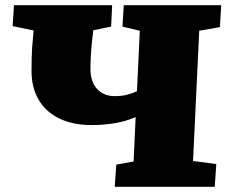

<svg xmlns="http://www.w3.org/2000/svg" viewBox="-20 -723 877 743"><path d="M505 -270Q469 -254 425.5 -246.5Q382 -239 336 -239Q261 -239 208.5 -265Q156 -291 129 -338Q102 -385 102 -448Q102 -506 104.5 -540.5Q107 -575 110 -605L29 -622L34 -703H414L410 -620L341 -606Q336 -566 333 -530Q330 -494 330 -457Q330 -406 356 -378.5Q382 -351 423 -351Q452 -351 472.5 -356.5Q493 -362 510 -370L521 -604L454 -620L459 -703H836L831 -618L751 -604L727 -100L817 -88L811 0H424L430 -86L497 -98Z"/></svg>

Font: Literata 18pt Black
Style: Italic
Weight: 900
Italic angle: -2°
Designer: Latin by Veronika Burian and Jose Scaglione. Greek by Irene Vlachou. Cyrillic by Vera Evstafieva
Foundry: TypeTogether
Version: Version 3.103;gftools[0.9.29]